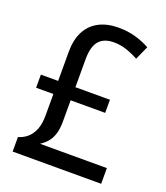

<svg xmlns="http://www.w3.org/2000/svg" viewBox="-134 -816 787 909"><g transform="rotate(20 260.0 -361.5)"><path d="M307 -723Q355 -723 394.5 -711.5Q434 -700 466 -682L435 -613Q406 -629 375 -639.5Q344 -650 310 -650Q260 -650 235.5 -621Q211 -592 211 -529V-388H385V-322H211V-215Q211 -177 202.5 -151Q194 -125 179 -108Q164 -91 145 -79H482V0H36V-73Q63 -81 82.5 -98.5Q102 -116 113 -144Q124 -172 124 -214V-322H37V-388H124V-535Q124 -596 146 -638Q168 -680 209.5 -701.5Q251 -723 307 -723Z"/></g></svg>

Font: Noto Sans Thai SemiCondensed
Style: Regular
Weight: 400
Width: 4
Designer: Monotype Design Team
Foundry: Monotype Imaging Inc.
Version: Version 2.001